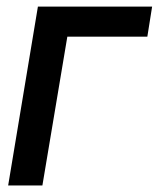

<svg xmlns="http://www.w3.org/2000/svg" viewBox="-20 -566 484 586"><path d="M444.3 -545.9 429.7 -454.1H185.5L109.4 0H4.9L95.7 -545.9Z"/></svg>

Font: Inter Tight Medium
Style: Italic
Weight: 500
Italic angle: -9.39999°
Designer: Rasmus Andersson
Foundry: rsms
Version: Version 3.004